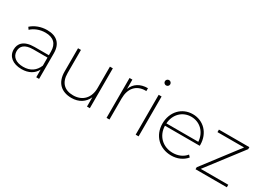

<svg xmlns="http://www.w3.org/2000/svg" viewBox="-10 -1444 2990 2169"><g transform="rotate(30 1485.0 -359.5)"><path d="M438 -151C406 -73 345 -28 251 -28C155 -28 99 -74 99 -146C99 -209 141 -256 252 -256H438ZM248 4C341 4 406 -36 439 -100V0H476V-334C476 -459 407 -524 281 -524C201 -524 126 -495 76 -449L96 -421C140 -462 205 -489 279 -489C383 -489 438 -436 438 -335V-287H252C110 -287 61 -221 61 -144C61 -56 131 4 248 4Z M899 4C996 4 1067 -43 1101 -121V0H1138V-520H1100V-241C1100 -114 1024 -31 901 -31C787 -31 722 -95 722 -218V-520H684V-215C684 -71 767 4 899 4Z M1394 -275C1394 -407 1465 -487 1584 -487C1587 -487 1591 -486 1594 -486V-524C1493 -524 1424 -479 1393 -398V-520H1356V0H1394Z M1774 0V-520H1736V0ZM1755 -653C1775 -653 1790 -669 1790 -688C1790 -707 1774 -723 1755 -723C1736 -723 1720 -707 1720 -688C1720 -669 1736 -653 1755 -653Z M1973 -284C1980 -403 2065 -490 2181 -490C2296 -490 2382 -403 2389 -284ZM2200 4C2277 4 2348 -26 2394 -82L2371 -107C2330 -56 2268 -31 2200 -31C2070 -31 1975 -122 1972 -253H2425C2426 -257 2426 -260 2426 -264C2426 -417 2321 -524 2181 -524C2040 -524 1935 -414 1935 -260C1935 -106 2045 4 2200 4Z M2925 -33H2566L2919 -494V-520H2522V-487H2869L2517 -26V0H2925Z"/></g></svg>

Font: Montserrat-Alt1 ExtLt
Style: Regular
Weight: 200
Designer: Differentunic
Foundry: Differentunic
Version: Version 7.222